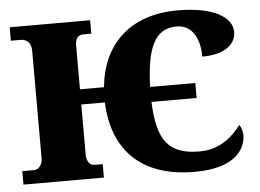

<svg xmlns="http://www.w3.org/2000/svg" viewBox="-52 -791 1177 868"><g transform="rotate(-5 537.0 -357.0)"><path d="M797 10C985 10 1031 -76 1031 -137C1031 -152 1025 -174 1016 -183C982 -138 925 -80 828 -80C688 -80 637 -145 630 -322H835V-390H630C635 -558 670 -652 772 -652C852 -652 877 -574 877 -506C981 -506 1030 -550 1030 -605C1030 -671 948 -724 783 -724C563 -724 440 -596 422 -407H313V-605C313 -636 325 -653 349 -653H386V-714H21V-653H65C92 -653 113 -636 113 -600V-111C113 -84 97 -61 74 -61H21V0H386V-61H349C325 -61 313 -84 313 -111V-338H420C428 -128 549 10 797 10Z"/></g></svg>

Font: UArctic Serif Black
Style: Regular
Weight: 900
Designer: Customization by Puisto advertising & original work Monotype Design Team
Foundry: Monotype Imaging Inc.
Version: Version 2.004